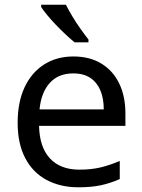

<svg xmlns="http://www.w3.org/2000/svg" viewBox="-20 -786 604 816"><path d="M292 -546Q361 -546 410.5 -516Q460 -486 486.5 -431.5Q513 -377 513 -304V-251H146Q148 -160 192.5 -112.5Q237 -65 317 -65Q368 -65 407.5 -74.5Q447 -84 489 -102V-25Q448 -7 408 1.5Q368 10 313 10Q237 10 178.5 -21Q120 -52 87.5 -113.5Q55 -175 55 -264Q55 -352 84.5 -415Q114 -478 167.5 -512Q221 -546 292 -546ZM291 -474Q228 -474 191.5 -433.5Q155 -393 148 -321H421Q421 -367 407 -401Q393 -435 364.5 -454.5Q336 -474 291 -474ZM260 -766Q271 -744 287.5 -716.5Q304 -689 322.5 -663Q341 -637 356 -618V-606H297Q280 -620 259 -639.5Q238 -659 217.5 -680.5Q197 -702 180.5 -722Q164 -742 155 -756V-766Z"/></svg>

Font: Noto Sans Devanagari
Style: Regular
Weight: 400
Designer: Jelle Bosma - Monotype Design Team
Foundry: Monotype Imaging Inc.
Version: Version 2.003